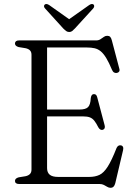

<svg xmlns="http://www.w3.org/2000/svg" viewBox="-20 -897 658 936"><path d="M179 -363H367Q397.5 -363 409.2 -374.8Q421 -386.5 422.5 -418.5Q423.5 -427 426.8 -432.2Q430 -437.5 436 -438Q450 -440 454 -422.5L490 -286.5Q492.5 -277.5 490 -271.8Q487.5 -266 480.5 -264Q474 -262.5 468.8 -265.8Q463.5 -269 459.5 -276Q449 -297 439.5 -308.8Q430 -320.5 417.5 -325Q405 -329.5 386 -329.5H179ZM53 -685Q53 -692 58 -696Q63 -700 73 -700H449Q461 -700 469.8 -705.8Q478.5 -711.5 486 -717Q493.5 -722.5 502.5 -722.5Q512 -722.5 517 -717.5Q522 -712.5 525 -701L561.5 -563Q564.5 -554 561 -548.5Q557.5 -543 550 -541.5Q543 -540 536.5 -543.5Q530 -547 526 -556.5Q511 -592.5 497.8 -614.2Q484.5 -636 471 -647Q457.5 -658 441.2 -661.8Q425 -665.5 404 -665.5H209.5V-77.5Q209.5 -56 222.5 -45.2Q235.5 -34.5 263.5 -34.5H414.5Q444 -34.5 465 -44.5Q486 -54.5 505.2 -84.8Q524.5 -115 548 -175Q551.5 -183 556.8 -186.2Q562 -189.5 568.5 -188.5Q576 -187.5 579.2 -181.5Q582.5 -175.5 580 -165L542 -4Q539 7.5 533.5 13Q528 18.5 518.5 18.5Q510.5 18.5 502.8 13.8Q495 9 486.2 4.5Q477.5 0 465.5 0H73Q63 0 58 -4Q53 -8 53 -15Q53 -27.5 71 -32.5L104.5 -38Q118.5 -41 126 -48.8Q133.5 -56.5 133.5 -70V-630Q133.5 -644 126 -651.5Q118.5 -659 104.5 -662L71 -667.5Q53 -672.5 53 -685ZM327.5 -796 219.5 -872.5Q206 -881 198.5 -875Q195 -872.5 194.5 -867.2Q194 -862 199.5 -856L288.5 -758Q296.5 -750 302.8 -745.5Q309 -741 317.5 -741Q326 -741 332 -745.8Q338 -750.5 345 -758L434.5 -856Q439.5 -862 439.2 -867.2Q439 -872.5 436 -875Q428 -881 415 -872.5L306.5 -796Z"/></svg>

Font: Fraunces 48pt Soft Wonky Light
Style: Regular
Weight: 300
Version: Version 1.000;[b76b70a41]